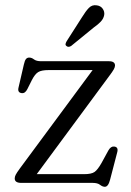

<svg xmlns="http://www.w3.org/2000/svg" viewBox="-20 -702 502 737"><path d="M398 -408.5 121 -33.5H303Q331 -33.5 343 -42Q355 -50.5 369.5 -76L396 -124.5Q405.5 -141 418 -139.5Q434.5 -138 430.5 -119.5L402.5 -12Q395.5 15 382.5 15Q373.5 15 364 7.5Q354.5 0 335.5 0H61.5Q36.5 0 36.5 -17Q36.5 -23.5 40.2 -31Q44 -38.5 56 -55L335.5 -433H166.5Q139 -433 126.5 -425.2Q114 -417.5 102 -394L85 -360Q76.5 -343 63.5 -344.5Q46.5 -346.5 51 -365.5L71.5 -454Q75 -470 79.8 -475.5Q84.5 -481 92 -481Q101.5 -481 110.5 -474Q119.5 -467 138 -467H398Q421.5 -467 421.5 -450.5Q421.5 -444.5 416.8 -435.8Q412 -427 398 -408.5ZM294.5 -635.5Q308.5 -658.5 321 -671.5Q333.5 -684.5 351.5 -681.5Q366.5 -679.5 374.2 -668.5Q382 -657.5 380 -644.5Q377.5 -630.5 367 -619.2Q356.5 -608 340 -596.5L253 -525.5Q242 -519 235 -525.5Q230.5 -529 231.8 -534Q233 -539 236 -544Z"/></svg>

Font: Fraunces 9pt S050 Light
Style: Regular
Weight: 300
Version: Version 1.000; ttfautohint (v1.8.3)